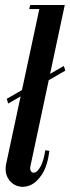

<svg xmlns="http://www.w3.org/2000/svg" viewBox="-20 -724 275 750"><path d="M5.2 -89.2 137 -704.5H233L99 -75.5Q95.8 -61.8 101.8 -54.1Q107.8 -46.5 118 -50.8Q128.2 -55 139.2 -75.2Q150.2 -95.5 157 -137.2L173 -134.5Q165.2 -75 143.8 -42.4Q122.2 -9.8 96 0.4Q69.8 10.5 46 1.9Q22.2 -6.8 9.6 -30.8Q-3 -54.8 5.2 -89.2ZM94 -688.5 98 -704.5H147L143 -688.5ZM229.5 -466.5 235 -448 12 -319.5 6.5 -338Z"/></svg>

Font: Emberly Black
Style: Italic
Weight: 900
Italic angle: -12°
Designer: Rajesh Rajput
Foundry: Rajesh Rajput
Version: Version 1.000